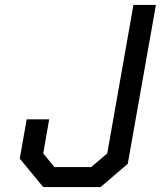

<svg xmlns="http://www.w3.org/2000/svg" viewBox="-20 -757 651 777"><path d="M387 0H155L60 -115L88 -274H179L155 -136L200 -81H349L414 -136L520 -737H611L497 -94Z"/></svg>

Font: Tomorrow
Style: Italic
Weight: 400
Italic angle: -10°
Designer: Tony de Marco, Monica Rizzolli
Foundry: Just in Type
Version: Version 2.002